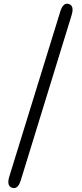

<svg xmlns="http://www.w3.org/2000/svg" viewBox="-20 -815 432 1016"><path d="M45 179Q14 170 29 120L299 -754Q314 -803 344 -794Q374 -785 359 -735L90 139Q75 188 45 179Z"/></svg>

Font: Resource Han Rounded JP
Style: Regular
Weight: 400
Designer: Cyano Hao (round all glyphs); Ryoko NISHIZUKA 西塚涼子 (kana, bopomofo & ideographs); Paul D. Hunt (Latin, Greek & Cyrillic)
Foundry: Cyano Hao
Version: 0.990